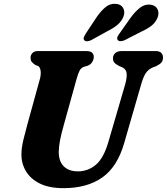

<svg xmlns="http://www.w3.org/2000/svg" viewBox="-20 -966 869 1000"><path d="M545 -228.5 632.5 -528.5Q642 -563.5 639.5 -585Q637 -606.5 614.5 -616.5L602 -621.5Q582.5 -631.5 575.2 -640.2Q568 -649 568.5 -663.5Q568.5 -678.5 580 -689.2Q591.5 -700 613.5 -700H791.5Q810.5 -700 819.8 -690.5Q829 -681 829 -667Q829 -648.5 819.2 -638.8Q809.5 -629 791.5 -620.5L777 -615.5Q751.5 -604.5 738.2 -583.5Q725 -562.5 714 -522.5L627 -221.5Q591.5 -97 512.5 -41.5Q433.5 14 310.5 14Q236 14 187.2 -10.2Q138.5 -34.5 114.8 -74.8Q91 -115 91.5 -163.5Q92 -197 102.2 -239.5Q112.5 -282 122 -316L188 -555.5Q194 -578 191.5 -597Q189 -616 179 -622L164 -627.5Q150 -637.5 144.5 -645Q139 -652.5 139 -666.5Q139.5 -680 149.2 -690Q159 -700 175.5 -700H430Q468.5 -700 468.5 -669Q468 -655.5 460 -642.5Q452 -629.5 436.5 -623.5L418.5 -618.5Q402.5 -613 394.8 -598.5Q387 -584 379.5 -557L312.5 -316Q298.5 -266.5 292.5 -234.2Q286.5 -202 286 -177.5Q285.5 -126 312 -99.8Q338.5 -73.5 385.5 -73.5Q438.5 -73.5 479.2 -107.8Q520 -142 545 -228.5ZM480.5 -872.5Q504 -907.5 528.8 -928.2Q553.5 -949 584 -946Q611 -943.5 621.5 -924Q632 -904.5 623.5 -880.5Q614 -856.5 594.5 -839Q575 -821.5 541 -804.5L456 -757.5Q445.5 -752 434.8 -751.2Q424 -750.5 419 -756.5Q413.5 -763.5 416.8 -772Q420 -780.5 427 -791.5ZM659.5 -872.5Q684.5 -907 710.2 -926.5Q736 -946 766 -941.5Q792 -937 801 -916.8Q810 -896.5 800 -872.5Q789.5 -848.5 769.2 -832.2Q749 -816 714.5 -800.5L629 -756.5Q618 -751.5 607.8 -751.5Q597.5 -751.5 593 -758Q588 -765 591.8 -773.8Q595.5 -782.5 603 -792.5Z"/></svg>

Font: Fraunces 9pt Soft
Style: Bold Italic
Weight: 700
Italic angle: -16°
Version: Version 1.000;[b76b70a41]